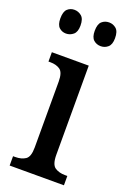

<svg xmlns="http://www.w3.org/2000/svg" viewBox="-145 -799 576 851"><g transform="rotate(20 143.0 -373.5)"><path d="M18 0V-44H28Q57 -44 76 -56.5Q95 -69 95 -113V-424Q95 -467 77 -479.5Q59 -492 31 -492H22V-536H196V-116Q196 -70 215 -57Q234 -44 263 -44H274V0ZM216 -635Q196 -635 182 -647.5Q168 -660 168 -690Q168 -722 182 -734.5Q196 -747 216 -747Q235 -747 249.5 -734.5Q264 -722 264 -690Q264 -660 249.5 -647.5Q235 -635 216 -635ZM52 -635Q33 -635 19.5 -647.5Q6 -660 6 -690Q6 -722 19.5 -734.5Q33 -747 52 -747Q71 -747 86 -734.5Q101 -722 101 -690Q101 -660 86 -647.5Q71 -635 52 -635Z"/></g></svg>

Font: Noto Serif Tamil Condensed Medium
Style: Italic
Weight: 500
Width: 3
Italic angle: -12°
Designer: Indian Type Foundry, Tom Grace, and the Monotype Design Team
Foundry: Monotype Imaging Inc.
Version: Version 2.003; ttfautohint (v1.8.4.7-5d5b)